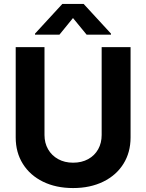

<svg xmlns="http://www.w3.org/2000/svg" viewBox="-20 -947 744 977"><path d="M644.4 -707V-247.5Q644.4 -171.4 608 -113.2Q571.6 -54.9 505.2 -22.5Q438.9 9.9 351.9 9.9Q264.9 9.9 198.8 -22.5Q132.7 -54.9 96.3 -113.2Q59.9 -171.4 59.9 -247.5V-707H206.4V-259.9Q206.4 -219.6 224.6 -187.6Q242.9 -155.6 276 -137.3Q309 -119.1 351.9 -119.1Q395.7 -119.1 428.7 -137.3Q461.8 -155.6 479.6 -187.6Q497.3 -219.6 497.3 -259.9V-707ZM351.4 -855.2 282.4 -770.5H158.1V-775.8L297.3 -927.1H405.5L544.8 -775.8V-770.5H420.9Z"/></svg>

Font: Pretendard GOV Variable
Style: Regular
Weight: 400
Designer: Base glyphs from Inter by Rasmus Andersson; Hangul glyphs from Noto Sans CJK(Source Han Sans) by Jang Soo-young and Kang
Foundry: Kil Hyung-jin
Version: Version 1.307;Glyphs 3.2 (3192)